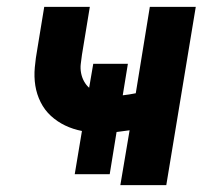

<svg xmlns="http://www.w3.org/2000/svg" viewBox="-20 -540 640 560"><path d="M331 0 358 -160Q348 -159 339 -157.5Q330 -156 320 -155L300 -32H198L219 -158Q193 -163 170 -174Q147 -185 128.5 -202Q110 -219 98.5 -242Q87 -265 83 -290.5Q79 -316 81.5 -343.5Q84 -371 89 -398L109 -520H242L219 -380Q217 -366 215.5 -353Q214 -340 216.5 -327Q219 -314 225 -303Q231 -292 240 -284L252 -354H353L338 -262Q347 -263 356.5 -264.5Q366 -266 376 -268L417 -520H551L465 0Z"/></svg>

Font: Iosevka SS04 XBd Ex
Style: Italic
Weight: 800
Width: 7
Italic angle: -9°
Monospace: yes
Designer: Belleve Invis
Foundry: Belleve Invis
Version: Version 19.0.0; ttfautohint (v1.8.4)